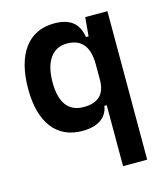

<svg xmlns="http://www.w3.org/2000/svg" viewBox="-112 -615 810 927"><g transform="rotate(-15 293.0 -151.0)"><path d="M243.2 9.8C318.8 9.8 367.2 -20.5 376.5 -80.1H388.2V224.6H508.8V-517.6H397.9L389.6 -423.8H376.5C365.7 -493.2 324.7 -527.3 244.1 -527.3C115.7 -527.3 42 -427.7 42 -253.9C42 -84 115.7 9.8 243.2 9.8ZM388.2 -283.7V-207.5C388.2 -135.7 352.5 -100.1 279.3 -100.1C203.6 -100.1 164.1 -151.9 164.1 -253.9C164.1 -357.9 205.6 -417.5 278.8 -417.5C351.6 -417.5 388.2 -373.5 388.2 -283.7Z"/></g></svg>

Font: Cascadia Mono SemiBold
Style: Regular
Weight: 600
Monospace: yes
Designer: Aaron Bell
Foundry: Saja Typeworks
Version: Version 2404.023